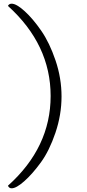

<svg xmlns="http://www.w3.org/2000/svg" viewBox="-20 -746 471 1039"><path d="M43 273Q29 273 23 259Q254 52 254 -226.5Q254 -505 23 -714Q29 -726 43 -726Q69 -726 113.5 -685.5Q158 -645 203 -580Q248 -515 280.5 -419Q313 -323 313 -224Q313 -125 280 -27.5Q247 70 201 133Q155 196 111.5 234.5Q68 273 43 273Z"/></svg>

Font: Laila Light
Style: Regular
Weight: 300
Designer: Hitesh Malaviya
Foundry: Indian Type Foundry
Version: Version 1.302;PS 1.0;hotconv 1.0.78;makeotf.lib2.5.61930; tt